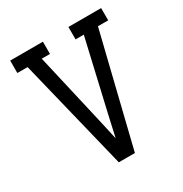

<svg xmlns="http://www.w3.org/2000/svg" viewBox="-171 -863 942 991"><g transform="rotate(-30 300.0 -367.5)"><path d="M252 0 90 -661H29V-735H224V-662H175L271 -245Q278 -213 285.5 -180.5Q293 -148 300 -115Q307 -148 314.5 -180.5Q322 -213 329 -245L425 -661H376V-735H571V-662H510L348 0Z"/></g></svg>

Font: Iosevka Etoile
Style: Regular
Weight: 400
Designer: Belleve Invis
Foundry: Belleve Invis
Version: Version 33.2.4